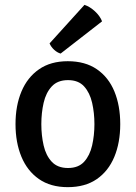

<svg xmlns="http://www.w3.org/2000/svg" viewBox="-20 -759 560 792"><path d="M476 -247Q476 -170.5 451.5 -111.8Q427 -53 379 -20Q331 13 259.5 13Q188.5 13 140.5 -20.5Q92.5 -54 68.2 -112.8Q44 -171.5 44 -247Q44 -323 68.5 -381.5Q93 -440 141 -473.2Q189 -506.5 259.5 -506.5Q331.5 -506.5 379.8 -473.2Q428 -440 452 -381.5Q476 -323 476 -247ZM150.5 -247Q150.5 -200.5 160 -159Q169.5 -117.5 193.5 -91.8Q217.5 -66 260.5 -66Q303.5 -66 327 -91.8Q350.5 -117.5 360 -159Q369.5 -200.5 369.5 -247Q369.5 -293.5 360 -335Q350.5 -376.5 327 -402.5Q303.5 -428.5 260.5 -428.5Q217.5 -428.5 193.5 -402.5Q169.5 -376.5 160 -335Q150.5 -293.5 150.5 -247ZM328.5 -739Q351 -731.5 371.8 -712.2Q392.5 -693 401 -671L230 -538Q216 -542 203.2 -553.8Q190.5 -565.5 184.5 -580Z"/></svg>

Font: Signika
Style: Regular
Weight: 400
Designer: Anna Giedry
Foundry: Anna Giedry
Version: Version 2.001